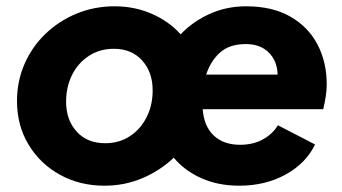

<svg xmlns="http://www.w3.org/2000/svg" viewBox="-20 -578 1088 610"><path d="M312 12Q234 12 171 -22.5Q108 -57 71 -118Q34 -179 34 -257Q34 -320 58 -375Q82 -430 125 -471Q168 -512 224 -535Q280 -558 344 -558Q407 -558 461.5 -534.5Q516 -511 554 -469Q593 -510 646.5 -534Q700 -558 762 -558Q845 -558 902 -525.5Q959 -493 988.5 -437Q1018 -381 1018 -310Q1018 -291 1015 -272Q1012 -253 1007 -231H624Q628 -177 659 -147.5Q690 -118 743 -118Q784 -118 815 -135Q846 -152 863 -180L981 -119Q952 -59 887.5 -23.5Q823 12 740 12Q673 12 619.5 -12Q566 -36 532 -77Q489 -36 432.5 -12Q376 12 312 12ZM635 -341H862Q861 -384 834 -411Q807 -438 761 -438Q709 -438 679 -411Q649 -384 635 -341ZM314 -123Q359 -123 393 -145.5Q427 -168 446 -206Q465 -244 465 -291Q465 -349 431.5 -386Q398 -423 342 -423Q297 -423 262.5 -400.5Q228 -378 209 -340Q190 -302 190 -255Q190 -197 223.5 -160Q257 -123 314 -123Z"/></svg>

Font: Plus Jakarta Sans ExtraBold
Style: Italic
Weight: 800
Italic angle: -8°
Designer: Gumpita Rahayu
Foundry: Tokotype
Version: Version 2.071; ttfautohint (v1.8.4.7-5d5b);gftools[0.9.29]